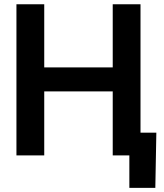

<svg xmlns="http://www.w3.org/2000/svg" viewBox="-20 -748 790 924"><path d="M59.1 0V-727.5H192.9V-423.8H522.5V-727.5H656.2V0H522.5V-308.1H192.9V0ZM602.5 156.2V0H562V-109.4H732.4L727.5 156.2Z"/></svg>

Font: Inter Display Semi Bold
Style: Regular
Weight: 600
Designer: Rasmus Andersson
Foundry: rsms
Version: Version 4.000;git-37864ae